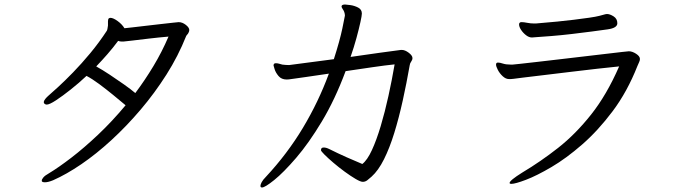

<svg xmlns="http://www.w3.org/2000/svg" viewBox="-20 -771 3040 850"><path d="M165 28Q165 23 172 14.5Q179 6 197 -4Q240 -30 296 -73Q352 -116 414 -174.5Q476 -233 536 -305Q511 -326 480.5 -351Q450 -376 419 -399Q388 -422 363 -435Q330 -404 293.5 -375Q257 -346 228 -327Q199 -308 187 -308Q180 -308 175 -314Q174 -315 174 -319Q174 -325 180.5 -333Q187 -341 194 -347Q208 -359 237 -385.5Q266 -412 303.5 -450.5Q341 -489 380 -536Q419 -583 453 -635Q455 -639 456 -645Q457 -651 458 -658V-677Q458 -686 462 -690Q466 -692 469 -692Q481 -692 500.5 -678Q520 -664 531 -646Q541 -647 567.5 -650Q594 -653 627.5 -657Q661 -661 692.5 -664.5Q724 -668 746 -670.5Q768 -673 771 -673Q787 -673 802.5 -661Q818 -649 818 -638Q818 -635 817 -632Q816 -629 814 -625Q812 -621 809 -618Q806 -615 804 -611Q769 -523 717 -441Q665 -359 602.5 -285.5Q540 -212 473 -150.5Q406 -89 340 -44Q274 1 215 27Q193 36 179 36Q167 36 165 31ZM519 -587Q511 -587 503 -590Q480 -559 455.5 -531Q431 -503 406 -477Q433 -462 465.5 -440.5Q498 -419 528.5 -397.5Q559 -376 579 -359Q621 -415 659 -478Q697 -541 726 -609Q680 -605 638 -600Q596 -595 566.5 -591.5Q537 -588 526 -587Z M1759 -550Q1773 -550 1789.5 -537.5Q1806 -525 1806 -514Q1806 -506 1800.5 -498.5Q1795 -491 1794 -483Q1780 -403 1763 -326Q1746 -249 1725.5 -182.5Q1705 -116 1680 -66Q1655 -16 1625 11Q1615 20 1606 27Q1597 34 1586 34Q1576 34 1554 21Q1532 8 1506 -11Q1480 -30 1456 -50.5Q1432 -71 1416.5 -86.5Q1401 -102 1401 -106Q1401 -108 1401.5 -110Q1402 -112 1403 -114Q1406 -118 1413 -118Q1424 -118 1438 -111Q1476 -92 1513 -75.5Q1550 -59 1584 -45Q1606 -62 1626.5 -106.5Q1647 -151 1665.5 -213Q1684 -275 1699.5 -345.5Q1715 -416 1727 -486Q1687 -482 1629 -473.5Q1571 -465 1510 -456Q1463 -330 1405 -233.5Q1347 -137 1291 -72Q1235 -7 1194 26Q1153 59 1140 59Q1133 59 1133 52Q1133 46 1138.5 35.5Q1144 25 1157 12Q1252 -90 1321 -205Q1390 -320 1436 -445Q1370 -435 1333.5 -430Q1297 -425 1280.5 -422.5Q1264 -420 1258.5 -419.5Q1253 -419 1249 -419Q1226 -419 1213 -434.5Q1200 -450 1195.5 -465.5Q1191 -481 1191 -481Q1191 -490 1199 -491H1203Q1208 -491 1215.5 -489Q1223 -487 1230 -485Q1246 -483 1260 -483L1458 -509Q1484 -590 1495.5 -644.5Q1507 -699 1507 -702Q1507 -709 1504 -718Q1502 -724 1497 -731Q1492 -738 1492 -743Q1492 -745 1493 -746Q1496 -751 1508 -751Q1513 -751 1531 -748.5Q1549 -746 1565.5 -737.5Q1582 -729 1582 -711Q1582 -702 1575.5 -672.5Q1569 -643 1558 -602.5Q1547 -562 1532 -519Q1600 -529 1662 -537.5Q1724 -546 1755 -550Z M2352 -667Q2360 -668 2386 -670Q2412 -672 2447.5 -675.5Q2483 -679 2520 -683.5Q2557 -688 2588 -692.5Q2619 -697 2634 -701Q2656 -707 2660 -708Q2664 -709 2667 -709Q2680 -709 2696.5 -698.5Q2713 -688 2713 -668Q2713 -647 2670 -641Q2642 -637 2600 -631.5Q2558 -626 2511.5 -620.5Q2465 -615 2421.5 -611.5Q2378 -608 2347 -606Q2344 -606 2341 -605.5Q2338 -605 2335 -605Q2322 -605 2309 -615Q2296 -625 2287 -638.5Q2278 -652 2278 -663Q2278 -669 2283 -672Q2285 -673 2290 -673Q2299 -673 2314 -670Q2329 -667 2345 -667ZM2249 -485Q2253 -485 2283 -488.5Q2313 -492 2358.5 -497Q2404 -502 2457.5 -508.5Q2511 -515 2564 -521Q2617 -527 2662 -532.5Q2707 -538 2734.5 -541Q2762 -544 2764 -544Q2779 -544 2796 -533Q2813 -522 2813 -510Q2813 -503 2809.5 -496Q2806 -489 2802 -479Q2757 -365 2692.5 -279Q2628 -193 2557.5 -131.5Q2487 -70 2421.5 -31.5Q2356 7 2308.5 25Q2261 43 2244 43Q2236 43 2236 39Q2236 28 2292 -7Q2374 -56 2451 -116.5Q2528 -177 2597 -264Q2666 -351 2721 -477Q2680 -473 2622.5 -466.5Q2565 -460 2503.5 -452.5Q2442 -445 2387.5 -438.5Q2333 -432 2296 -427.5Q2259 -423 2253 -422Q2247 -421 2242 -421Q2237 -421 2233 -421Q2219 -421 2205.5 -433.5Q2192 -446 2184 -461.5Q2176 -477 2176 -485Q2176 -493 2183 -494H2185Q2193 -494 2206.5 -489.5Q2220 -485 2242 -485Z"/></svg>

Font: Moon Stars Kai T HW
Style: Regular
Weight: 400
Designer: GuiWonder
Version: Version 1.101